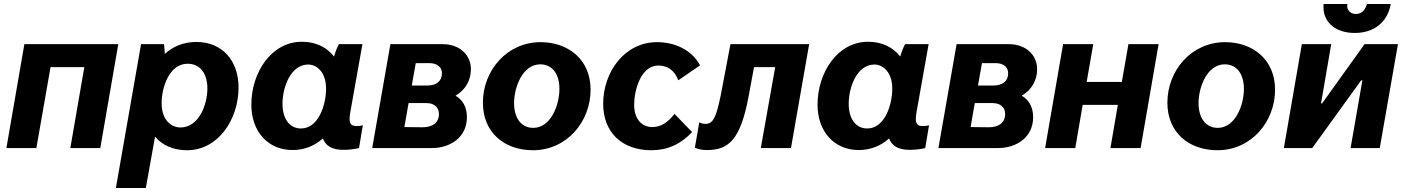

<svg xmlns="http://www.w3.org/2000/svg" viewBox="-20 -741 7028 961"><path d="M12 0H162L233 -405H402L332 0H482L572 -520H102Z M560 200H710L756 -57C792 -14 847 11 916 11C1072 11 1174 -143 1174 -303C1174 -439 1091 -531 963 -531C898 -531 845 -508 805 -471C804 -490 802 -509 801 -520H686ZM883 -103C841 -103 789 -136 789 -225C789 -305 828 -422 919 -422C981 -422 1018 -374 1018 -298C1018 -218 976 -103 883 -103Z M1698 9C1726 9 1754 6 1777 0L1796 -114C1786 -111 1776 -110 1765 -110C1731 -110 1724 -128 1734 -183L1794 -520H1676C1667 -503 1658 -480 1652 -458C1616 -504 1562 -532 1491 -532C1338 -532 1238 -378 1238 -217C1238 -82 1322 10 1444 10C1505 10 1556 -12 1596 -48C1610 -11 1642 9 1698 9ZM1523 -418C1561 -418 1612 -385 1612 -297C1612 -216 1574 -98 1487 -98C1429 -98 1394 -146 1394 -222C1394 -303 1434 -418 1523 -418Z M1843 0H2142C2234 0 2317 -54 2317 -154C2317 -205 2297 -240 2260 -262C2311 -292 2337 -340 2337 -395C2337 -463 2284 -520 2195 -520H1934ZM2004 -105 2025 -225H2115C2155 -225 2177 -202 2177 -171C2177 -123 2140 -104 2095 -104ZM2041 -313 2061 -425H2129C2170 -425 2192 -404 2192 -374C2192 -334 2163 -313 2119 -313Z M2648 11C2816 11 2936 -131 2936 -292C2936 -445 2822 -530 2686 -530C2517 -530 2397 -388 2397 -227C2397 -76 2506 11 2648 11ZM2649 -101C2589 -101 2553 -150 2553 -225C2553 -305 2596 -419 2684 -419C2745 -419 2780 -370 2780 -296C2780 -213 2736 -101 2649 -101Z M3240 11C3322 11 3388 -20 3444 -80L3356 -171C3327 -134 3293 -105 3245 -105C3189 -105 3154 -149 3154 -217C3154 -286 3186 -413 3275 -413C3325 -413 3358 -385 3375 -339L3484 -414C3441 -494 3354 -530 3269 -530C3106 -530 2999 -381 2999 -221C2999 -79 3093 11 3240 11Z M3518 10C3626 10 3686 -39 3727 -259L3754 -405H3860L3788 0H3939L4030 -520H3636L3597 -314C3568 -156 3552 -121 3511 -121C3500 -121 3487 -124 3480 -129L3458 -2C3476 6 3493 10 3518 10Z M4532 9C4560 9 4588 6 4611 0L4630 -114C4620 -111 4610 -110 4599 -110C4565 -110 4558 -128 4568 -183L4628 -520H4510C4501 -503 4492 -480 4486 -458C4450 -504 4396 -532 4325 -532C4172 -532 4072 -378 4072 -217C4072 -82 4156 10 4278 10C4339 10 4390 -12 4430 -48C4444 -11 4476 9 4532 9ZM4357 -418C4395 -418 4446 -385 4446 -297C4446 -216 4408 -98 4321 -98C4263 -98 4228 -146 4228 -222C4228 -303 4268 -418 4357 -418Z M4677 0H4976C5068 0 5151 -54 5151 -154C5151 -205 5131 -240 5094 -262C5145 -292 5171 -340 5171 -395C5171 -463 5118 -520 5029 -520H4768ZM4838 -105 4859 -225H4949C4989 -225 5011 -202 5011 -171C5011 -123 4974 -104 4929 -104ZM4875 -313 4895 -425H4963C5004 -425 5026 -404 5026 -374C5026 -334 4997 -313 4953 -313Z M5628 -520 5595 -331H5419L5452 -520H5301L5211 0H5362L5399 -216H5575L5538 0H5689L5779 -520Z M6074 11C6242 11 6362 -131 6362 -292C6362 -445 6248 -530 6112 -530C5943 -530 5823 -388 5823 -227C5823 -76 5932 11 6074 11ZM6075 -101C6015 -101 5979 -150 5979 -225C5979 -305 6022 -419 6110 -419C6171 -419 6206 -370 6206 -296C6206 -213 6162 -101 6075 -101Z M6406 0H6548L6793 -339H6799L6740 0H6886L6977 -520H6810L6597 -223H6592L6643 -520H6496ZM6761 -576C6856 -576 6925 -629 6941 -721H6821C6815 -691 6794 -671 6766 -671C6739 -671 6718 -692 6724 -721H6605C6596 -637 6658 -576 6761 -576Z"/></svg>

Font: Fixel Text 20240404
Style: Bold Italic
Weight: 700
Width: 4
Italic angle: -10°
Designer: AlfaBravo + MacPaw
Foundry: Kyrylo Tkachov, Marchela Mozhyna, Serhii Makarenko, Maria Weinstein, Zakhar Kryvoshyya
Version: Version 1.211;Glyphs 3.2 (3225)